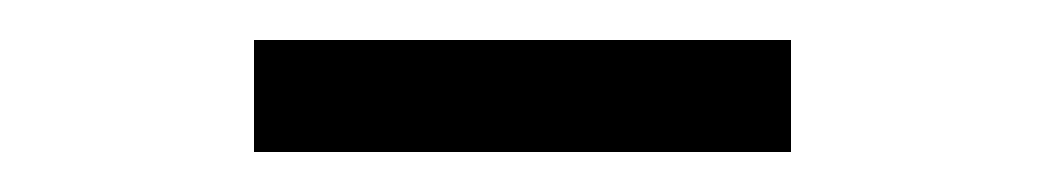

<svg xmlns="http://www.w3.org/2000/svg" viewBox="-20 -376 526 96"><path d="M107 -356H375.5V-300H107Z"/></svg>

Font: 3270 Nerd Font Mono SemCond
Style: Regular
Weight: 400
Monospace: yes
Version: Version 3.0.1;Nerd Fonts 3.1.1